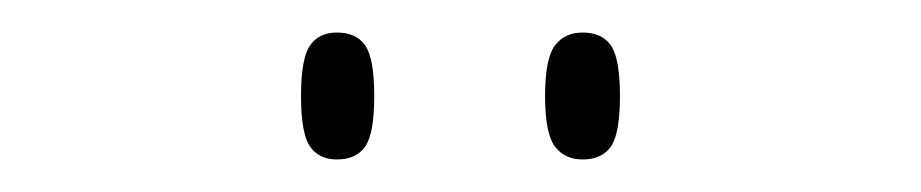

<svg xmlns="http://www.w3.org/2000/svg" viewBox="-20 -757 566 118"><path d="M338 -659Q327 -659 321 -667Q315 -675 315 -698Q315 -721 321 -729Q327 -737 338 -737Q350 -737 355.5 -729Q361 -721 361 -698Q361 -675 355.5 -667Q350 -659 338 -659ZM187 -659Q176 -659 170.5 -667Q165 -675 165 -698Q165 -721 170.5 -729Q176 -737 187 -737Q199 -737 204.5 -729Q210 -721 210 -698Q210 -675 204.5 -667Q199 -659 187 -659Z"/></svg>

Font: Noto Serif Tamil SemiCondensed Thin
Style: Italic
Weight: 100
Width: 4
Italic angle: -12°
Designer: Indian Type Foundry, Tom Grace, and the Monotype Design Team
Foundry: Monotype Imaging Inc.
Version: Version 2.003; ttfautohint (v1.8.4.7-5d5b)